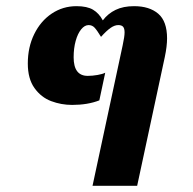

<svg xmlns="http://www.w3.org/2000/svg" viewBox="-20 -600 624 620"><path d="M376 -453.1Q382.3 -482.4 382.3 -495.1Q382.3 -508.3 377.4 -513.7Q372.6 -519 361.8 -519Q350.1 -519 336.9 -509.8Q323.7 -500.5 306.2 -481Q293.5 -502 285.6 -510.5Q277.8 -519 266.1 -519Q253.4 -519 242.2 -505.4Q231 -491.7 224.4 -468Q217.8 -444.3 217.8 -415Q217.8 -355 263.2 -355Q278.3 -355 294.9 -357.9Q311.5 -360.8 319.8 -365.2L300.8 -275.9Q263.2 -261.2 212.9 -261.2Q177.7 -261.2 145.3 -273.4Q112.8 -285.6 91.3 -315.7Q69.8 -345.7 69.8 -395Q69.8 -447.8 90.6 -490Q111.3 -532.2 147.2 -556.2Q183.1 -580.1 227.1 -580.1Q261.2 -580.1 280.5 -568.6Q299.8 -557.1 312 -534.2Q328.6 -556.2 353.3 -568.1Q377.9 -580.1 413.1 -580.1Q462.4 -580.1 491 -555.7Q519.5 -531.2 519.5 -476.1Q519.5 -450.7 512.2 -416L422.9 0H278.8Z"/></svg>

Font: Pattaya
Style: Regular
Weight: 400
Designer: Pablo Impallari / Thai characters Designed by Thanarat Vachiruckul and Suppakit Chalermlarp
Foundry: Pablo Impallari
Version: Version 2.000